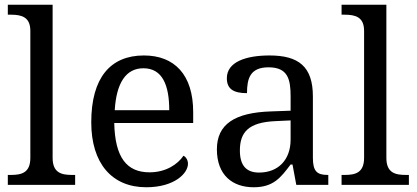

<svg xmlns="http://www.w3.org/2000/svg" viewBox="-20 -780 1758 810"><path d="M13 0H297V-42H284C239 -42 202 -51 202 -114V-760H13V-718H26C70 -718 108 -709 108 -650V-114C108 -51 71 -42 26 -42H13Z M597 10C716 10 773 -49 773 -89C773 -106 763 -119 754 -123C730 -87 680 -53 611 -53C515 -53 465 -115 462 -261H795V-307C795 -465 716 -546 587 -546C445 -546 365 -451 365 -264C365 -91 452 10 597 10ZM694 -315H464C471 -430 511 -492 585 -492C665 -492 694 -421 694 -315Z M1050 10C1133 10 1164 -30 1206 -86H1214L1230 0H1365V-42H1362C1317 -42 1300 -58 1300 -114V-373C1300 -500 1239 -546 1117 -546C1018 -546 937 -519 937 -450C937 -404 966 -387 1022 -387C1022 -450 1036 -496 1113 -496C1195 -496 1206 -445 1206 -373V-313L1123 -310C970 -305 895 -256 895 -150C895 -41 961 10 1050 10ZM1073 -52C1018 -52 992 -83 992 -145C992 -223 1029 -264 1142 -269L1206 -272V-191C1206 -106 1154 -52 1073 -52Z M1421 0H1705V-42H1692C1647 -42 1610 -51 1610 -114V-760H1421V-718H1434C1478 -718 1516 -709 1516 -650V-114C1516 -51 1479 -42 1434 -42H1421Z"/></svg>

Font: Noto Serif Balinese
Style: Regular
Weight: 400
Designer: Monotype Design Team
Foundry: Monotype Imaging Inc.
Version: Version 2.005